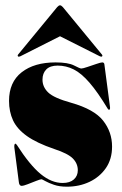

<svg xmlns="http://www.w3.org/2000/svg" viewBox="-20 -693 461 723"><path d="M216 -4Q243 -4 258 -17.2Q273 -30.5 273 -52Q273 -77 254.5 -96Q236 -115 184 -132Q118 -154.5 81 -181Q44 -207.5 29 -240Q14 -272.5 14 -313Q14 -383.5 61.5 -420.8Q109 -458 189 -458Q236.5 -458 258.8 -446.5Q281 -435 286 -435Q292 -435 309 -440.8Q326 -446.5 342.8 -452.2Q359.5 -458 365 -458Q372 -458 373 -451L394 -292Q395.5 -281.5 392 -280Q389 -278.5 386 -283Q348 -346 317.2 -381.5Q286.5 -417 257.8 -431.5Q229 -446 197 -446Q168.5 -446 154.2 -431.5Q140 -417 140 -393Q140 -365.5 161.5 -344.8Q183 -324 248 -306Q334.5 -281.5 368.2 -238.8Q402 -196 402 -141Q402 -94 378.8 -60.2Q355.5 -26.5 317 -8.2Q278.5 10 232 10Q204 10 183.5 3Q163 -4 150.8 -11Q138.5 -18 136 -18Q132 -18 116.2 -11.8Q100.5 -5.5 84 0.8Q67.5 7 62 7Q52.5 7 51 -7L34 -138Q33 -149 37 -152Q38 -153 43 -148Q92 -71.5 133 -37.8Q174 -4 216 -4ZM56.5 -481Q50.5 -478.5 48 -480.5Q45 -483.5 48.5 -488L195.5 -666.5Q201.5 -673 206 -673Q210.5 -673 216.5 -666.5L363.5 -488Q367.5 -483 364 -480.5Q362 -478.5 356 -481L206 -556.5Z"/></svg>

Font: Fraunces 144pt Black
Style: Regular
Weight: 900
Version: Version 1.000;[0bf87f6ff]